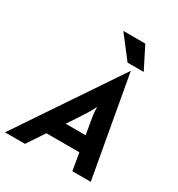

<svg xmlns="http://www.w3.org/2000/svg" viewBox="-236 -947 996 1072"><g transform="rotate(30 262.5 -410.5)"><path d="M-43.8 0 391.7 -647.2H393.1L509 0H390.3L371.5 -111.1H159L84.7 0ZM225.7 -211.1H354.2L343.1 -275Q338.2 -300.7 334.7 -324.7Q331.2 -348.6 330.6 -380.6Q315.3 -349.3 300.3 -325Q285.4 -300.7 268.1 -275ZM354.2 -679.2 245.1 -820.8H386.8L458.3 -679.2Z"/></g></svg>

Font: Afacad
Style: Bold Italic
Weight: 700
Italic angle: -14°
Designer: Kristian Moeller
Foundry: Dicotype
Version: Version 1.000; ttfautohint (v1.8.4.7-5d5b)